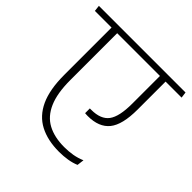

<svg xmlns="http://www.w3.org/2000/svg" viewBox="-182 -772 916 916"><g transform="rotate(45 276.0 -314.5)"><path d="M-14.5 -597.5H570.5L566.5 -628H-18ZM136 -280.5V-607H98V-278.5Q98 -179.5 126.2 -118.5Q154.5 -57.5 208.8 -29.2Q263 -1 339.5 -1Q369.5 -1 397 -5.5Q424.5 -10 446.5 -19.5L451 -55Q425.5 -44 398.2 -39.2Q371 -34.5 341.5 -34.5Q275 -34.5 229.2 -59Q183.5 -83.5 159.8 -137.8Q136 -192 136 -280.5ZM462.5 -409V-607.5L424.5 -607V-411Q424.5 -323.5 397.8 -287.5Q371 -251.5 307 -251.5Q306 -251.5 302.2 -251.5Q298.5 -251.5 297.5 -251.5V-219.5Q302.5 -219 306.8 -218.8Q311 -218.5 316 -218.5Q391.5 -218.5 427 -262.5Q462.5 -306.5 462.5 -409Z"/></g></svg>

Font: Anek Devanagari ExtraLight
Style: Regular
Weight: 250
Designer: Kailash Malviya (Devanagari) & Yesha Goshar (Latin)
Foundry: Ek Type
Version: Version 1.003